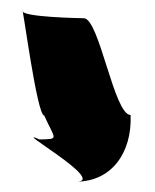

<svg xmlns="http://www.w3.org/2000/svg" viewBox="-20 -353 297 369"><path d="M56 -85C-3 -111 187 -4 127 -4C193 -4 234 -58 231 -132C199 -132 171 -318 141 -318C135 -318 23 -320 23 -332C23 -348 51 -130 65 -131C86 -84 95 -86 56 -85Z"/></svg>

Font: Recovery
Style: Regular
Weight: 400
Version: Version 0.27